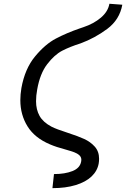

<svg xmlns="http://www.w3.org/2000/svg" viewBox="-20 -812 654 996"><path d="M401 26 402 17.5Q402 3 391.8 -6.5Q381.5 -16 365.5 -22Q349.5 -28 319.5 -36.5Q272 -49 239.5 -63Q160 -96.5 122.8 -156.5Q85.5 -216.5 85.5 -292.5Q85.5 -322 91 -355Q109 -455.5 161.8 -519.2Q214.5 -583 270.5 -612.2Q326.5 -641.5 392 -664L412.5 -671Q466.5 -689 503.5 -720.5Q540.5 -752 547.5 -792.5L614.5 -787.5Q600.5 -710 536.5 -662.2Q472.5 -614.5 398 -587Q342.5 -569.5 302.5 -548.8Q262.5 -528 225 -479.2Q187.5 -430.5 173 -348Q167 -316 167 -287Q167 -243.5 185.2 -210.8Q203.5 -178 247 -155Q263 -147 280.8 -140.5Q298.5 -134 331.5 -123Q384 -106 416.5 -91.2Q449 -76.5 471.5 -51.5Q494 -26.5 494 11.5Q494 24.5 492 36Q485 75 454.5 103.8Q424 132.5 372.2 148.2Q320.5 164 252 164L260 91Q316.5 91 355.8 75.5Q395 60 401 26Z"/></svg>

Font: JuliaMono Light
Style: Italic
Weight: 300
Italic angle: -9°
Monospace: yes
Designer: cormullion
Foundry: corm
Version: Version 0.054; ttfautohint (v1.8.4)